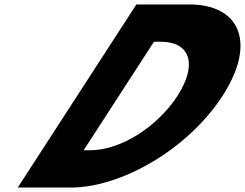

<svg xmlns="http://www.w3.org/2000/svg" viewBox="-20 -845 1103 865"><path d="M594.4 -825 60 0H299C526 0 826.4 -172 982.5 -413C1138 -653 1059.4 -825 833.4 -825ZM356.8 -168 673.6 -657H702.6C842.6 -657 868.2 -550 778.9 -412C688.5 -274 524.8 -168 385.8 -168Z"/></svg>

Font: Hussar
Style: BdWodka
Weight: 700
Foundry: Cannot Into Space Fonts
Version: Version 2.00